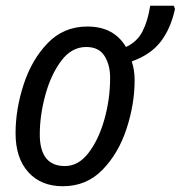

<svg xmlns="http://www.w3.org/2000/svg" viewBox="-20 -637 627 666"><path d="M198 9Q280 9 335.5 -48Q391 -105 419 -190.5Q447 -276 447 -359Q447 -394 437 -424Q502 -447 537 -492Q572 -537 587 -606L583 -617H501Q493 -565 474.5 -528.5Q456 -492 417 -474Q375 -545 283 -545Q201 -545 145.5 -487.5Q90 -430 62 -344Q34 -258 34 -175Q34 -89 78 -40Q122 9 198 9ZM205 -61Q118 -61 118 -171Q118 -236 137 -306.5Q156 -377 192 -425.5Q228 -474 279 -474Q323 -474 342.5 -443Q362 -412 362 -367Q362 -293 342 -222.5Q322 -152 287 -106.5Q252 -61 205 -61Z"/></svg>

Font: Noto Sans UI SemiCondensed
Style: Italic
Weight: 400
Width: 4
Italic angle: -12°
Designer: Monotype Design Team
Foundry: Monotype Imaging Inc.
Version: Version 1.901